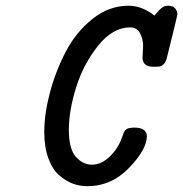

<svg xmlns="http://www.w3.org/2000/svg" viewBox="-20 -639 636 667"><path d="M133.8 -181.2Q133.8 -243.2 153.3 -317.1Q172.9 -391.1 208.5 -459.5Q244.1 -527.8 301.5 -573.5Q358.9 -619.1 425.8 -619.1Q473.6 -619.1 516.1 -585Q535.2 -606.9 543.5 -613Q551.8 -619.1 564 -619.1Q581.1 -619.1 588.6 -609.6Q596.2 -600.1 596.2 -589.8Q596.2 -584 559.1 -436Q555.2 -421.9 548.1 -415.5Q541 -409.2 535.9 -408.2Q530.8 -407.2 520 -407.2H512.2Q475.1 -407.2 475.1 -439.9Q475.1 -444.8 476.1 -458Q477.1 -471.2 477.1 -479Q477.1 -502.9 466.6 -523.4Q456.1 -543.9 432.1 -543.9Q372.1 -543.9 321 -480.5Q270 -417 244.6 -335.9Q219.2 -254.9 219.2 -188Q219.2 -121.1 243.7 -94Q268.1 -66.9 298.8 -66.9Q332 -66.9 361.1 -95Q390.1 -123 402.8 -159.2Q403.8 -161.1 406 -167Q408.2 -172.9 408.7 -174.3Q409.2 -175.8 411.1 -180.4Q413.1 -185.1 414.6 -186Q416 -187 419.4 -189.9Q422.9 -192.9 426.5 -193.4Q430.2 -193.8 435.1 -194.8Q439.9 -195.8 445.8 -195.8Q489.7 -195.8 490.2 -166Q490.2 -120.1 428.7 -56.2Q367.2 7.8 283.2 7.8Q258.3 7.8 234.6 -0.5Q210.9 -8.8 187 -28.8Q163.1 -48.8 148.4 -87.9Q133.8 -127 133.8 -181.2Z"/></svg>

Font: CMU Typewriter Text
Style: BoldItalic
Weight: 700
Italic angle: -14.04°
Version: Version 0.7.0